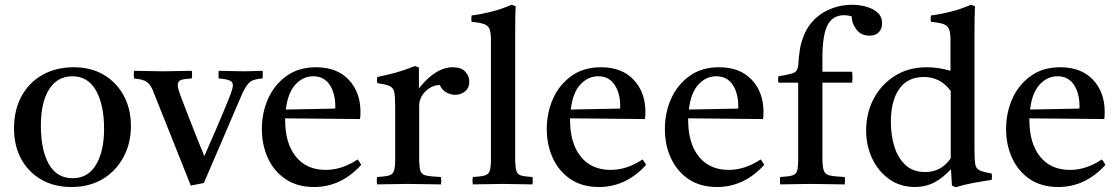

<svg xmlns="http://www.w3.org/2000/svg" viewBox="-20 -775 4712 808"><path d="M281 12Q208 12 153.5 -19.5Q99 -51 69 -106.5Q39 -162 39 -234Q39 -312 70.5 -370Q102 -428 159 -460Q216 -492 290 -492Q363 -492 417 -460Q471 -428 501 -372Q531 -316 531 -245Q531 -172 499.5 -113.5Q468 -55 412 -21.5Q356 12 281 12ZM152 -246Q152 -144 185.5 -84.5Q219 -25 286 -25Q350 -25 384 -81.5Q418 -138 418 -233Q418 -334 384 -394Q350 -454 285 -454Q221 -454 186.5 -399Q152 -344 152 -246Z M838 -5 783 6 627 -385Q619 -407 610 -418.5Q601 -430 586.5 -436Q572 -442 544 -445Q542 -459 544 -477Q573 -477 604.5 -476Q636 -475 667 -475Q696 -475 730 -476Q764 -477 787 -477Q790 -461 787 -445Q753 -443 740.5 -438Q728 -433 728 -417Q728 -409 731.5 -397Q735 -385 738 -377Q741 -369 750 -345Q759 -321 771.5 -289.5Q784 -258 797 -224.5Q810 -191 821.5 -163Q833 -135 840 -118Q861 -166 890.5 -234Q920 -302 948 -372Q953 -386 956.5 -397.5Q960 -409 960 -416Q960 -430 947 -436Q934 -442 900 -445Q899 -461 900 -477Q926 -477 949.5 -476Q973 -475 1006 -475Q1021 -475 1034.5 -475.5Q1048 -476 1085 -477Q1087 -460 1085 -445Q1043 -442 1028 -426.5Q1013 -411 999 -380Z M1302 12Q1231 12 1182 -21Q1133 -54 1107.5 -109.5Q1082 -165 1082 -232Q1082 -301 1108.5 -360Q1135 -419 1186 -455.5Q1237 -492 1310 -492Q1398 -492 1447.5 -439.5Q1497 -387 1497 -304Q1497 -294 1496.5 -286.5Q1496 -279 1495 -274L1180 -277Q1180 -273 1180 -270Q1180 -172 1225 -116Q1270 -60 1351 -60Q1419 -60 1485 -104Q1495 -92 1500 -81Q1415 12 1302 12ZM1183 -314 1390 -318Q1391 -320 1391 -323.5Q1391 -327 1391 -328Q1391 -382 1367.5 -418Q1344 -454 1298 -454Q1255 -454 1223 -419Q1191 -384 1183 -314Z M1567 1Q1564 -15 1567 -30Q1601 -32 1617 -36.5Q1633 -41 1638 -56Q1643 -71 1643 -104V-328Q1643 -367 1639.5 -386Q1636 -405 1620.5 -412.5Q1605 -420 1568 -425Q1565 -439 1568 -451Q1608 -459 1646 -469.5Q1684 -480 1726 -497L1743 -491V-403Q1813 -492 1886 -492Q1921 -492 1938 -473.5Q1955 -455 1955 -432Q1955 -405 1937 -390.5Q1919 -376 1896 -376Q1877 -376 1858.5 -386Q1840 -396 1831 -417Q1797 -417 1770.5 -390.5Q1744 -364 1744 -329V-114Q1744 -75 1748.5 -58Q1753 -41 1772.5 -36.5Q1792 -32 1836 -30Q1838 -16 1836 1Q1802 1 1766 0Q1730 -1 1692 -1Q1655 -1 1626.5 0Q1598 1 1567 1Z M2221 1Q2192 1 2162 0Q2132 -1 2095 -1Q2058 -1 2029 0Q2000 1 1970 1Q1967 -15 1970 -30Q2004 -32 2020 -36.5Q2036 -41 2041 -56Q2046 -71 2046 -104V-605Q2046 -636 2040.5 -651.5Q2035 -667 2017.5 -673.5Q2000 -680 1965 -683Q1962 -696 1965 -710Q2005 -715 2047 -725.5Q2089 -736 2133 -755L2150 -749Q2149 -727 2148.5 -699Q2148 -671 2148 -638V-114Q2148 -75 2152.5 -58Q2157 -41 2172.5 -36.5Q2188 -32 2221 -30Q2223 -15 2221 1Z M2501 12Q2430 12 2381 -21Q2332 -54 2306.5 -109.5Q2281 -165 2281 -232Q2281 -301 2307.5 -360Q2334 -419 2385 -455.5Q2436 -492 2509 -492Q2597 -492 2646.5 -439.5Q2696 -387 2696 -304Q2696 -294 2695.5 -286.5Q2695 -279 2694 -274L2379 -277Q2379 -273 2379 -270Q2379 -172 2424 -116Q2469 -60 2550 -60Q2618 -60 2684 -104Q2694 -92 2699 -81Q2614 12 2501 12ZM2382 -314 2589 -318Q2590 -320 2590 -323.5Q2590 -327 2590 -328Q2590 -382 2566.5 -418Q2543 -454 2497 -454Q2454 -454 2422 -419Q2390 -384 2382 -314Z M2998 12Q2927 12 2878 -21Q2829 -54 2803.5 -109.5Q2778 -165 2778 -232Q2778 -301 2804.5 -360Q2831 -419 2882 -455.5Q2933 -492 3006 -492Q3094 -492 3143.5 -439.5Q3193 -387 3193 -304Q3193 -294 3192.5 -286.5Q3192 -279 3191 -274L2876 -277Q2876 -273 2876 -270Q2876 -172 2921 -116Q2966 -60 3047 -60Q3115 -60 3181 -104Q3191 -92 3196 -81Q3111 12 2998 12ZM2879 -314 3086 -318Q3087 -320 3087 -323.5Q3087 -327 3087 -328Q3087 -382 3063.5 -418Q3040 -454 2994 -454Q2951 -454 2919 -419Q2887 -384 2879 -314Z M3566 -427H3441V-114Q3441 -75 3446.5 -58Q3452 -41 3472 -36.5Q3492 -32 3535 -30Q3537 -16 3535 1Q3501 1 3466 0Q3431 -1 3390 -1Q3350 -1 3322.5 0Q3295 1 3263 1Q3262 -14 3263 -30Q3298 -32 3314 -36.5Q3330 -41 3334.5 -56Q3339 -71 3339 -104V-427H3256Q3253 -442 3256 -454Q3293 -460 3310.5 -465Q3328 -470 3333.5 -480Q3339 -490 3340 -509Q3341 -530 3345.5 -562.5Q3350 -595 3365 -631Q3380 -667 3410 -696Q3441 -725 3481.5 -740Q3522 -755 3565 -755Q3594 -755 3623 -747.5Q3652 -740 3672 -723Q3692 -706 3692 -677Q3692 -654 3678.5 -639.5Q3665 -625 3639 -625Q3604 -625 3584 -651Q3564 -677 3564 -706Q3557 -708 3549.5 -709.5Q3542 -711 3532 -711Q3485 -711 3463 -670Q3441 -629 3441 -531V-473H3566Q3569 -451 3566 -427Z M4002 13 3986 6 3982 -63Q3947 -25 3910.5 -6.5Q3874 12 3830 12Q3768 12 3721.5 -21.5Q3675 -55 3650 -109Q3625 -163 3625 -226Q3625 -299 3656.5 -359Q3688 -419 3745.5 -455.5Q3803 -492 3880 -492Q3903 -492 3928 -488.5Q3953 -485 3980 -477V-605Q3980 -636 3974 -651.5Q3968 -667 3950.5 -673.5Q3933 -680 3898 -683Q3895 -696 3898 -710Q3938 -715 3980 -725.5Q4022 -736 4066 -755L4083 -749Q4082 -727 4081.5 -699Q4081 -671 4081 -638V-142Q4081 -104 4084 -85Q4087 -66 4102 -58.5Q4117 -51 4153 -45Q4156 -32 4153 -18Q4113 -12 4075 -5Q4037 2 4002 13ZM3981 -392Q3938 -451 3868 -451Q3799 -451 3764 -400.5Q3729 -350 3729 -261Q3729 -209 3743 -161Q3757 -113 3789 -82Q3821 -51 3874 -51Q3941 -51 3981 -109Z M4434 12Q4363 12 4314 -21Q4265 -54 4239.5 -109.5Q4214 -165 4214 -232Q4214 -301 4240.5 -360Q4267 -419 4318 -455.5Q4369 -492 4442 -492Q4530 -492 4579.5 -439.5Q4629 -387 4629 -304Q4629 -294 4628.5 -286.5Q4628 -279 4627 -274L4312 -277Q4312 -273 4312 -270Q4312 -172 4357 -116Q4402 -60 4483 -60Q4551 -60 4617 -104Q4627 -92 4632 -81Q4547 12 4434 12ZM4315 -314 4522 -318Q4523 -320 4523 -323.5Q4523 -327 4523 -328Q4523 -382 4499.5 -418Q4476 -454 4430 -454Q4387 -454 4355 -419Q4323 -384 4315 -314Z"/></svg>

Font: Tiro Bangla
Style: Regular
Weight: 400
Designer: Bangla: John Hudson & Fiona Ross. Latin: John Hudson.
Foundry: Tiro Typeworks Ltd.
Version: Version 1.60